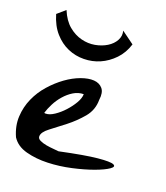

<svg xmlns="http://www.w3.org/2000/svg" viewBox="-104 -602 580 671"><g transform="rotate(20 186.0 -267.0)"><path d="M15.6 -50.8Q-1 -87.9 1 -123.5Q2.9 -159.2 17.1 -190.9Q31.2 -222.7 54.2 -248.5Q77.1 -274.4 103.5 -293.5Q129.9 -312.5 156.7 -322.3Q183.6 -332 204.1 -330.6Q224.6 -329.1 236.3 -315.4Q248 -301.8 244.1 -273.4Q244.1 -235.4 220.2 -207Q196.3 -178.7 167.5 -156.2Q138.7 -133.8 114.7 -115.7Q90.8 -97.7 90.8 -82Q90.8 -73.2 101.1 -68.4Q111.3 -63.5 125 -61Q138.7 -58.6 152.3 -57.6Q166 -56.6 171.9 -55.7Q263.7 -75.2 309.6 -79.6Q355.5 -84 367.2 -78.6Q378.9 -73.2 362.8 -62Q346.7 -50.8 313.5 -38.6Q280.3 -26.4 236.3 -16.6Q192.4 -6.8 149.4 -5.4Q106.4 -3.9 69.8 -13.7Q33.2 -23.4 15.6 -50.8ZM186.5 -273.4Q167 -273.4 149.4 -262.7Q131.8 -252 117.7 -235.8Q103.5 -219.7 93.8 -200.7Q84 -181.6 79.1 -165Q81.1 -164.1 82 -164.1H85Q98.6 -164.1 116.2 -175.8Q133.8 -187.5 149.4 -204.6Q165 -221.7 175.8 -240.2Q186.5 -258.8 186.5 -273.4ZM29.3 -529.3Q43.9 -494.1 66.4 -475.6Q88.9 -457 114.3 -450.7Q139.6 -444.3 164.1 -448.7Q188.5 -453.1 207.5 -464.8Q226.6 -476.6 235.8 -493.7Q245.1 -510.7 240.2 -529.3L287.1 -495.1Q276.4 -460.9 253.9 -437.5Q231.4 -414.1 203.6 -401.9Q175.8 -389.6 144.5 -389.2Q113.3 -388.7 85 -400.9Q56.6 -413.1 34.2 -438.5Q11.7 -463.9 0 -503.9Z"/></g></svg>

Font: La Belle Aurore
Style: Regular
Weight: 400
Version: Version 1.001 2001